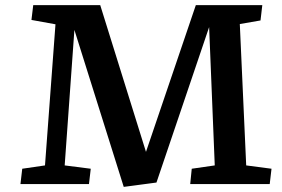

<svg xmlns="http://www.w3.org/2000/svg" viewBox="-20 -720 1104 751"><path d="M798 -614 592 -6 464 11 271 -603 233 -73 335 -60 328 0H60L67 -60L156 -73L197 -625L103 -642L110 -700H372L551 -126L746 -700H1006L999 -640L918 -626L943 -73L1042 -60L1035 0H724L730 -60L820 -73Z"/></svg>

Font: Literata 7pt SemiBold
Style: Italic
Weight: 600
Italic angle: -2°
Designer: Latin by Veronika Burian and Jose Scaglione. Greek by Irene Vlachou. Cyrillic by Vera Evstafieva
Foundry: TypeTogether
Version: Version 3.002